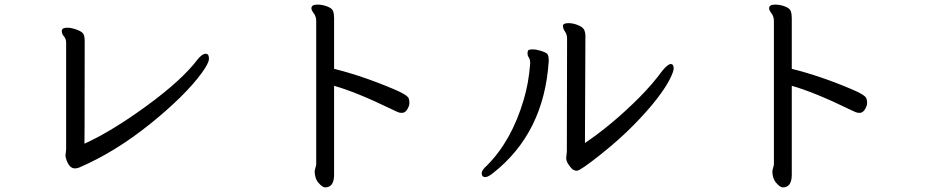

<svg xmlns="http://www.w3.org/2000/svg" viewBox="-20 -752 4040 839"><path d="M307.1 -16.1Q283.2 -16.1 270 -54.2Q266.1 -65.9 266.1 -73.2L269 -98.1V-565.9Q269 -582 259.5 -593Q250 -604 250 -616.2Q250 -630.9 273.9 -630.9Q293 -630.9 316.9 -621.8Q340.8 -612.8 345.5 -601.3Q350.1 -589.8 350.1 -575.2Q350.1 -252.9 349.6 -200.9Q349.1 -148.9 349.1 -124Q470.2 -179.2 623 -291Q775.9 -402.8 844.2 -493.2Q863.8 -517.1 878.9 -517.1Q893.1 -517.1 893.1 -495.1Q893.1 -476.1 860.8 -432.1Q788.1 -333 636 -210.4Q483.9 -87.9 326.2 -20Q317.9 -16.1 307.1 -16.1Z M1400.9 66.9Q1389.2 66.9 1372.1 47.4Q1355 27.8 1355 -4.9L1361.8 -32.2V-659.2Q1361.8 -680.2 1351.3 -693.6Q1340.8 -707 1340.8 -715.8Q1340.8 -731.9 1367.2 -731.9Q1388.2 -731.9 1409.7 -723.9Q1431.2 -715.8 1435.5 -703.4Q1439.9 -690.9 1439.9 -672.9V-451.2Q1565.9 -419.9 1702.1 -361.8Q1759.8 -337.9 1766.1 -321.8Q1769 -314 1769 -301.8Q1769 -289.1 1759.5 -273.9Q1750 -258.8 1736.8 -258.8Q1725.1 -258.8 1717.5 -262.5Q1710 -266.1 1690.9 -274.9Q1536.1 -350.1 1439.9 -377V11.2Q1439.9 66.9 1400.9 66.9Z M2101.1 22Q2085 22 2085 4.9Q2085 -8.8 2107.9 -28.8Q2215.8 -137.2 2268.1 -314.9Q2290 -386.2 2296.9 -475.1Q2296.9 -492.2 2291 -500.5Q2285.2 -508.8 2285.2 -518.1Q2285.2 -524.9 2287.1 -530.5Q2289.1 -536.1 2308.1 -536.1Q2323.2 -536.1 2343 -530Q2362.8 -523.9 2370.4 -517.6Q2377.9 -511.2 2377.9 -485.8Q2357.9 -170.9 2133.8 4.9Q2111.8 22 2101.1 22ZM2501 -5.9Q2485.8 -5.9 2475.1 -19Q2454.1 -43 2454.1 -61L2457 -89.8L2458 -583Q2458 -601.1 2449 -614Q2439.9 -627 2439.9 -638.9Q2439.9 -650.9 2464.8 -650.9Q2483.9 -650.9 2505.4 -642.3Q2526.9 -633.8 2532.5 -621.8Q2538.1 -609.9 2538.1 -595.2L2536.1 -127Q2655.8 -208 2773.9 -326.2Q2832 -384.8 2875 -443.8Q2898.9 -472.2 2911.1 -472.2Q2923.8 -472.2 2923.8 -453.1Q2923.8 -439 2906 -404.1Q2888.2 -369.1 2850.1 -319.6Q2812 -270 2749.5 -206.1Q2687 -142.1 2601.1 -74Q2515.1 -5.9 2501 -5.9Z M3400.9 66.9Q3389.2 66.9 3372.1 47.4Q3355 27.8 3355 -4.9L3361.8 -32.2V-659.2Q3361.8 -680.2 3351.3 -693.6Q3340.8 -707 3340.8 -715.8Q3340.8 -731.9 3367.2 -731.9Q3388.2 -731.9 3409.7 -723.9Q3431.2 -715.8 3435.5 -703.4Q3439.9 -690.9 3439.9 -672.9V-451.2Q3565.9 -419.9 3702.1 -361.8Q3759.8 -337.9 3766.1 -321.8Q3769 -314 3769 -301.8Q3769 -289.1 3759.5 -273.9Q3750 -258.8 3736.8 -258.8Q3725.1 -258.8 3717.5 -262.5Q3710 -266.1 3690.9 -274.9Q3536.1 -350.1 3439.9 -377V11.2Q3439.9 66.9 3400.9 66.9Z"/></svg>

Font: LXGW WenKai Screen
Style: Regular
Weight: 400
Designer: LXGW / Fontworks Inc.
Foundry: LXGW / Fontworks Inc.
Version: Version 1.510;January 18,2025